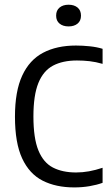

<svg xmlns="http://www.w3.org/2000/svg" viewBox="-20 -798 470 825"><path d="M299.3 7.3Q220.4 7.3 163.3 -21.7Q106.2 -50.7 75.3 -117.2Q44.3 -183.7 44.3 -296.7Q44.3 -405.9 75.5 -473.2Q106.6 -540.6 165.3 -571.4Q223.9 -602.3 306.3 -602.3Q335.2 -602.3 365.6 -599.1Q395.9 -596 420.8 -588.3V-523.6Q391.3 -532.1 364.8 -535.1Q338.3 -538.1 310.7 -538.1Q249.7 -538.1 208 -516.1Q166.4 -494.1 145 -441.6Q123.6 -389 123.6 -297.7Q123.6 -204.2 145 -151.7Q166.4 -99.3 207.4 -78.1Q248.4 -56.9 307 -56.9Q334.5 -56.9 362.3 -61.9Q390 -66.9 420.8 -77.1V-12.5Q396.5 -3.5 364.9 1.9Q333.3 7.3 299.3 7.3ZM274.6 -684.5Q250.6 -684.5 235.9 -696.6Q221.2 -708.6 221.2 -730.7Q221.2 -753.4 235.9 -765.5Q250.6 -777.7 274.6 -777.7Q298.8 -777.7 313.4 -765.5Q328 -753.4 328 -730.7Q328 -708.6 313.4 -696.6Q298.8 -684.5 274.6 -684.5Z"/></svg>

Font: Encode Sans SC Condensed Thin
Style: Regular
Weight: 100
Width: 3
Designer: Multiple Designers
Foundry: Impallari Type
Version: Version 3.002